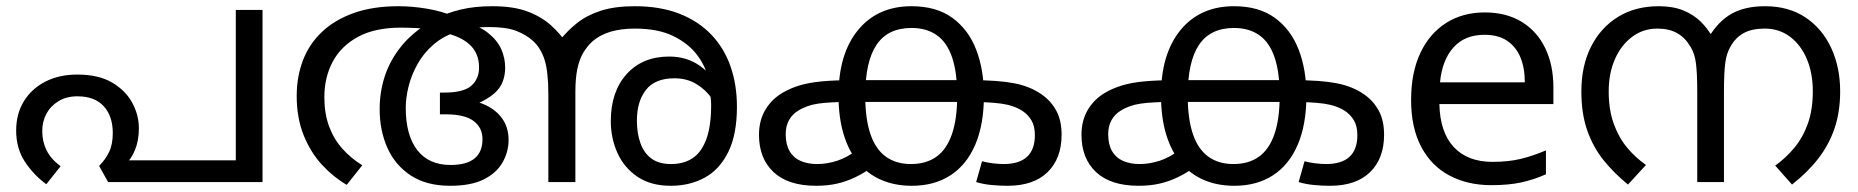

<svg xmlns="http://www.w3.org/2000/svg" viewBox="-20 -586 5982 618"><path d="M229 -346Q297 -346 340.5 -320.5Q384 -295 405.5 -255.5Q427 -216 427 -173Q427 -133 414 -102Q401 -71 382 -57L357 -70H739V-554H825V0H328L299 -52Q319 -72 331 -96.5Q343 -121 343 -158Q343 -212 314 -244Q285 -276 229 -276Q194 -276 168.5 -260.5Q143 -245 129.5 -220Q116 -195 116 -164Q116 -130 130 -102Q144 -74 175 -51L129 7Q87 -24 59.5 -66.5Q32 -109 32 -166Q32 -219 56.5 -259.5Q81 -300 125.5 -323Q170 -346 229 -346Z M1263 -566Q1307 -566 1354.5 -558Q1402 -550 1442 -533Q1447 -531 1454 -525.5Q1461 -520 1466 -518Q1521 -504 1551 -480Q1581 -456 1593.5 -427.5Q1606 -399 1606 -368Q1606 -344 1598 -323Q1590 -302 1570.5 -285Q1551 -268 1518 -253L1522 -256Q1566 -242 1591.5 -211Q1617 -180 1617 -136Q1617 -97 1597.5 -63Q1578 -29 1537 -8.5Q1496 12 1429 12Q1353 12 1302.5 -21Q1252 -54 1227 -110Q1202 -166 1202 -235Q1202 -291 1219 -342Q1236 -393 1271.5 -437Q1307 -481 1364 -515Q1369 -518 1374 -521Q1379 -524 1384 -527Q1420 -545 1464 -555.5Q1508 -566 1565 -566Q1633 -566 1678 -549Q1723 -532 1753.5 -504.5Q1784 -477 1806 -444L1832 -247V0H1745V-281Q1745 -355 1733 -393Q1721 -431 1696 -454Q1674 -474 1642 -486.5Q1610 -499 1553 -499Q1526 -499 1501.5 -495.5Q1477 -492 1457 -486Q1410 -472 1377 -444Q1344 -416 1324 -380Q1304 -344 1295 -307.5Q1286 -271 1286 -239Q1286 -151 1323 -103Q1360 -55 1430 -55Q1482 -55 1507.5 -76Q1533 -97 1533 -138Q1533 -175 1504.5 -196.5Q1476 -218 1415 -218H1396V-288H1410Q1472 -288 1497 -310Q1522 -332 1522 -369Q1522 -416 1489.5 -444.5Q1457 -473 1393 -484Q1354 -494 1324 -495.5Q1294 -497 1270 -497Q1187 -497 1132.5 -467.5Q1078 -438 1051 -387.5Q1024 -337 1024 -273Q1024 -221 1039 -180Q1054 -139 1081.5 -108Q1109 -77 1146 -54L1096 9Q1053 -16 1016.5 -55.5Q980 -95 957.5 -150.5Q935 -206 935 -277Q935 -339 955 -391.5Q975 -444 1016 -483Q1057 -522 1118.5 -544Q1180 -566 1263 -566ZM2139 12Q2075 12 2032 -17Q1989 -46 1967.5 -93.5Q1946 -141 1946 -196Q1946 -291 1997 -347.5Q2048 -404 2134 -404Q2190 -404 2231.5 -375Q2273 -346 2297 -301Q2321 -256 2323 -206L2298 -209Q2291 -240 2271.5 -268.5Q2252 -297 2221.5 -315.5Q2191 -334 2151 -334Q2088 -334 2059 -296.5Q2030 -259 2030 -198Q2030 -157 2041.5 -125Q2053 -93 2077 -75.5Q2101 -58 2140 -58Q2181 -58 2209.5 -77Q2238 -96 2253.5 -138Q2269 -180 2269 -248Q2269 -259 2267.5 -271.5Q2266 -284 2264 -298Q2263 -306 2262 -316Q2261 -326 2259 -335Q2251 -373 2223.5 -409.5Q2196 -446 2147 -470Q2098 -494 2023 -494Q1980 -494 1945.5 -484Q1911 -474 1885 -451Q1869 -436 1857 -415.5Q1845 -395 1838.5 -365Q1832 -335 1832 -289V-204L1780 -454Q1805 -486 1837 -511.5Q1869 -537 1914 -551.5Q1959 -566 2023 -566Q2105 -566 2166.5 -542Q2228 -518 2269.5 -474.5Q2311 -431 2331.5 -372Q2352 -313 2352 -242Q2352 -153 2324 -96.5Q2296 -40 2248 -14Q2200 12 2139 12Z M2607 12Q2517 12 2470 -32Q2423 -76 2423 -152Q2423 -199 2444 -233.5Q2465 -268 2500 -288Q2524 -302 2553.5 -311Q2583 -320 2624.5 -324Q2666 -328 2724 -328H3107Q3193 -328 3244.5 -318Q3296 -308 3333 -282Q3362 -262 3379.5 -230.5Q3397 -199 3397 -152Q3397 -76 3352 -32Q3307 12 3223 12Q3198 12 3171.5 9.5Q3145 7 3122 0L3141 -67Q3155 -63 3174.5 -60.5Q3194 -58 3210 -58Q3261 -58 3286 -81.5Q3311 -105 3311 -151Q3311 -180 3300 -198.5Q3289 -217 3271 -229Q3243 -247 3202.5 -252.5Q3162 -258 3099 -258H2722Q2651 -258 2613.5 -252.5Q2576 -247 2548 -229Q2530 -218 2519.5 -199Q2509 -180 2509 -154Q2509 -121 2521.5 -99.5Q2534 -78 2557 -68Q2580 -58 2610 -58Q2642 -58 2674.5 -68.5Q2707 -79 2743 -106L2793 -52Q2763 -30 2734 -16Q2705 -2 2674.5 5Q2644 12 2607 12ZM2914 -566Q2994 -566 3045.5 -528.5Q3097 -491 3122 -426.5Q3147 -362 3147 -279Q3147 -185 3119 -120Q3091 -55 3039 -21.5Q2987 12 2915 12Q2861 12 2817.5 -6.5Q2774 -25 2743 -62Q2712 -99 2695.5 -153.5Q2679 -208 2679 -279Q2679 -413 2742 -489.5Q2805 -566 2914 -566ZM2914 -496Q2838 -496 2801.5 -442Q2765 -388 2765 -278Q2765 -204 2781.5 -155Q2798 -106 2831 -82Q2864 -58 2912 -58Q2961 -58 2994 -81.5Q3027 -105 3044 -154Q3061 -203 3061 -278Q3061 -353 3044.5 -401.5Q3028 -450 2995 -473Q2962 -496 2914 -496Z M3645 12Q3555 12 3508 -32Q3461 -76 3461 -152Q3461 -199 3482 -233.5Q3503 -268 3538 -288Q3562 -302 3591.5 -311Q3621 -320 3662.5 -324Q3704 -328 3762 -328H4145Q4231 -328 4282.5 -318Q4334 -308 4371 -282Q4400 -262 4417.5 -230.5Q4435 -199 4435 -152Q4435 -76 4390 -32Q4345 12 4261 12Q4236 12 4209.5 9.5Q4183 7 4160 0L4179 -67Q4193 -63 4212.5 -60.5Q4232 -58 4248 -58Q4299 -58 4324 -81.5Q4349 -105 4349 -151Q4349 -180 4338 -198.5Q4327 -217 4309 -229Q4281 -247 4240.5 -252.5Q4200 -258 4137 -258H3760Q3689 -258 3651.5 -252.5Q3614 -247 3586 -229Q3568 -218 3557.5 -199Q3547 -180 3547 -154Q3547 -121 3559.5 -99.5Q3572 -78 3595 -68Q3618 -58 3648 -58Q3680 -58 3712.5 -68.5Q3745 -79 3781 -106L3831 -52Q3801 -30 3772 -16Q3743 -2 3712.5 5Q3682 12 3645 12ZM3952 -566Q4032 -566 4083.5 -528.5Q4135 -491 4160 -426.5Q4185 -362 4185 -279Q4185 -185 4157 -120Q4129 -55 4077 -21.5Q4025 12 3953 12Q3899 12 3855.5 -6.5Q3812 -25 3781 -62Q3750 -99 3733.5 -153.5Q3717 -208 3717 -279Q3717 -413 3780 -489.5Q3843 -566 3952 -566ZM3952 -496Q3876 -496 3839.5 -442Q3803 -388 3803 -278Q3803 -204 3819.5 -155Q3836 -106 3869 -82Q3902 -58 3950 -58Q3999 -58 4032 -81.5Q4065 -105 4082 -154Q4099 -203 4099 -278Q4099 -353 4082.5 -401.5Q4066 -450 4033 -473Q4000 -496 3952 -496Z M4759 -546Q4828 -546 4877.5 -516Q4927 -486 4953.5 -431.5Q4980 -377 4980 -304V-251H4613Q4615 -160 4659.5 -112.5Q4704 -65 4784 -65Q4835 -65 4874.5 -74.5Q4914 -84 4956 -102V-25Q4915 -7 4875 1.5Q4835 10 4780 10Q4704 10 4645.5 -21Q4587 -52 4554.5 -113.5Q4522 -175 4522 -264Q4522 -352 4551.5 -415Q4581 -478 4634.5 -512Q4688 -546 4759 -546ZM4758 -474Q4695 -474 4658.5 -433.5Q4622 -393 4615 -321H4888Q4888 -367 4874 -401Q4860 -435 4831.5 -454.5Q4803 -474 4758 -474Z M5319 -566Q5365 -566 5398 -552.5Q5431 -539 5454 -516.5Q5477 -494 5493 -465L5480 -466Q5511 -518 5554 -542Q5597 -566 5661 -566Q5738 -566 5792 -529.5Q5846 -493 5874.5 -431Q5903 -369 5903 -292Q5903 -226 5885 -173Q5867 -120 5832.5 -75.5Q5798 -31 5748 8L5694 -53Q5729 -78 5756.5 -111.5Q5784 -145 5799.5 -189.5Q5815 -234 5815 -292Q5815 -350 5796 -395.5Q5777 -441 5742 -467.5Q5707 -494 5660 -494Q5619 -494 5592.5 -479.5Q5566 -465 5550 -436Q5537 -414 5533 -382Q5529 -350 5529 -291V0H5443V-291Q5443 -348 5439 -381Q5435 -414 5421 -436Q5404 -465 5378 -479.5Q5352 -494 5315 -494Q5269 -494 5233.5 -467.5Q5198 -441 5178 -395.5Q5158 -350 5158 -292Q5158 -232 5174.5 -187Q5191 -142 5218 -110Q5245 -78 5278 -55L5220 8Q5177 -27 5143 -68.5Q5109 -110 5089.5 -164.5Q5070 -219 5070 -292Q5070 -373 5100.5 -434.5Q5131 -496 5187 -531Q5243 -566 5319 -566Z"/></svg>

Font: malayalam25
Style: Book
Weight: 400
Designer: Jelle Bosma - Monotype Design Team
Foundry: Monotype Imaging Inc.
Version: Version 2.003